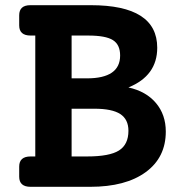

<svg xmlns="http://www.w3.org/2000/svg" viewBox="-20 -720 710 740"><path d="M475 -383Q543 -368 581 -323Q619 -278 619 -213Q619 -113 541.5 -56.5Q464 0 328 0H98Q54 0 54 -39V-78Q54 -117 98 -117H116V-583H98Q54 -583 54 -622V-661Q54 -700 97 -700H330Q586 -700 586 -536Q586 -428 475 -383ZM320 -583H256V-418H315Q443 -418 443 -506Q443 -548 415 -565.5Q387 -583 320 -583ZM316 -117Q402 -117 438.5 -140Q475 -163 475 -216Q475 -260 443.5 -280.5Q412 -301 344 -301H256V-117Z"/></svg>

Font: Solway
Style: Bold
Weight: 700
Designer: Mariya V. Pigoulevskaya
Foundry: The Northern Block Ltd.
Version: Version 1.000;hotconv 1.0.109;makeotfexe 2.5.65596